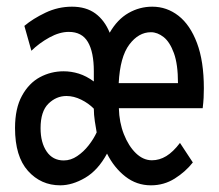

<svg xmlns="http://www.w3.org/2000/svg" viewBox="-20 -543 656 575"><path d="M160.5 12Q102.5 12 63.8 -31.2Q25 -74.5 25 -159.5Q25 -218.5 45.8 -256.2Q66.5 -294 99.5 -311.8Q132.5 -329.5 170.5 -329.5Q193.5 -329.5 216 -322.5Q238.5 -315.5 261 -299V-329.5Q261 -387 243.2 -417.2Q225.5 -447.5 186 -447.5Q158.5 -447.5 128 -430.8Q97.5 -414 74 -391L53 -465.5Q78.5 -487 116.2 -505Q154 -523 195.5 -523Q238 -523 265.8 -502.5Q293.5 -482 308.5 -445Q331.5 -485 364.8 -504Q398 -523 436 -523Q479.5 -523 514.5 -495.8Q549.5 -468.5 570 -414Q590.5 -359.5 590.5 -278.5Q590.5 -265 589.8 -250.2Q589 -235.5 587 -219H336Q337 -176.5 351 -141Q365 -105.5 387 -84.2Q409 -63 435 -63Q457.5 -63 478 -75.5Q498.5 -88 519 -115L557.5 -56.5Q535.5 -28.5 503.2 -8.2Q471 12 432 12Q389 12 355.2 -14.5Q321.5 -41 300.5 -83Q273.5 -33 235 -10.5Q196.5 12 160.5 12ZM171 -62.5Q192 -62.5 211.2 -75.5Q230.5 -88.5 245.5 -107.8Q260.5 -127 269.5 -146.5Q267 -159.5 264 -179.8Q261 -200 261 -217.5Q245.5 -233.5 223.2 -244.5Q201 -255.5 179 -255.5Q148.5 -255.5 125 -232.5Q101.5 -209.5 101.5 -159Q101.5 -116 119.8 -89.2Q138 -62.5 171 -62.5ZM335.5 -294H513Q513 -350.5 500.8 -384Q488.5 -417.5 470 -432Q451.5 -446.5 432 -446.5Q395 -446.5 367.2 -409.5Q339.5 -372.5 335.5 -294Z"/></svg>

Font: Overpass Mono Light Medium
Style: Regular
Weight: 500
Monospace: yes
Version: Version 4.000